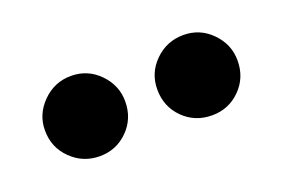

<svg xmlns="http://www.w3.org/2000/svg" viewBox="-38 -875 480 326"><g transform="rotate(-20 202.0 -712.5)"><path d="M101 -640Q71 -640 49.5 -661Q28 -682 28 -713Q28 -742 49.5 -763.5Q71 -785 101 -785Q131 -785 152 -763.5Q173 -742 173 -713Q173 -682 152 -661Q131 -640 101 -640ZM304 -640Q273 -640 252 -661Q231 -682 231 -713Q231 -743 252.5 -764Q274 -785 304 -785Q334 -785 355 -763.5Q376 -742 376 -713Q376 -682 355 -661Q334 -640 304 -640Z"/></g></svg>

Font: Plus Jakarta Text
Style: Bold
Weight: 700
Designer: Gumpita Rahayu
Foundry: Tokotype Studio
Version: Version 1.000